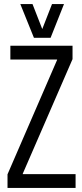

<svg xmlns="http://www.w3.org/2000/svg" viewBox="-20 -925 404 945"><path d="M17 0V-67L261 -630V-632H31V-700H337V-634L92 -70V-68H352V0ZM295 -905 229 -739H147L80 -905H140L188 -782L236 -905Z"/></svg>

Font: Georama Condensed
Style: Regular
Weight: 400
Width: 3
Designer: Jean-Baptiste Levee
Foundry: Production Type
Version: Version 1.000